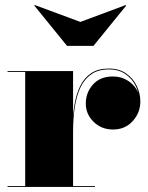

<svg xmlns="http://www.w3.org/2000/svg" viewBox="-20 -742 589 762"><path d="M267.5 -217.5Q267.5 -274 274.5 -320.2Q281.5 -366.5 298 -400Q314.5 -433.5 342.2 -451.8Q370 -470 412 -470Q452.5 -470 480.5 -450.5Q508.5 -431 522.8 -401Q537 -371 537 -339Q537 -295 506.8 -261.5Q476.5 -228 429 -228Q382 -228 351.2 -258.8Q320.5 -289.5 320.5 -330.5Q320.5 -375 349.2 -406.8Q378 -438.5 427.5 -438.5Q459.5 -438.5 484 -424Q508.5 -409.5 522.2 -386.8Q536 -364 536 -339H533.5Q533.5 -369.5 519.5 -399Q505.5 -428.5 478.5 -447.5Q451.5 -466.5 412 -466.5Q371 -466.5 343.8 -448.2Q316.5 -430 300.2 -396.8Q284 -363.5 277 -318Q270 -272.5 270 -217.5ZM270 -460V-3.5H357V0H10V-3.5H80V-456.5H10V-460ZM246 -560 116 -720 118 -722 299 -655 479 -722 481 -720 351 -560Z"/></svg>

Font: Bodoni Moda 48pt Black
Style: Regular
Weight: 900
Designer: Owen Earl
Foundry: indestructible type
Version: Version 2.004